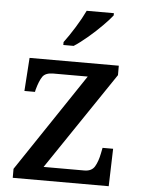

<svg xmlns="http://www.w3.org/2000/svg" viewBox="-54 -809 624 851"><g transform="rotate(5 258.0 -383.0)"><path d="M35 0V-40L327 -476H174Q139 -476 126 -457Q113 -438 102 -398L100 -388H53L63 -536H460V-494L167 -60H348Q381 -60 394.5 -83Q408 -106 415 -142L420 -167H467L462 0ZM207 -619Q229 -648 255 -690Q281 -732 297 -766H418V-756Q405 -739 376.5 -710Q348 -681 314.5 -652.5Q281 -624 253 -606H207Z"/></g></svg>

Font: Noto Serif Hentaigana Medium
Style: Regular
Weight: 500
Designer: Kazuhiro Yamada
Foundry: nipponia
Version: Version 1.000; ttfautohint (v1.8.4.7-5d5b)